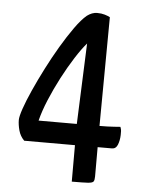

<svg xmlns="http://www.w3.org/2000/svg" viewBox="-47 -645 513 683"><g transform="rotate(5 209.0 -303.0)"><path d="M234.8 0V-130.2H53.6Q38.8 -145.1 33.4 -165.2Q28 -185.4 28 -202.3Q28 -214.5 37.8 -243.2Q47.6 -271.8 64.9 -310.4Q82.2 -349 103.7 -391.1Q125.2 -433.2 148.7 -473Q172.3 -512.8 194.9 -544.5Q217.4 -576.1 236.5 -592.2Q245.4 -598.8 254.2 -602.2Q263.1 -605.6 272.9 -605.6Q288.2 -605.6 300 -602Q311.7 -598.4 318.8 -594.5L315.8 -206Q345.4 -206 367.8 -207.6Q390.2 -209.2 390.2 -209.2Q390.2 -209.2 392.3 -202.7Q394.5 -196.2 393.8 -180.4Q393.2 -160.9 387.1 -145.5Q381.1 -130.2 367 -130.2H315.8V-25.7Q315.8 -12.8 312.4 -7.6Q309 -2.3 292.5 -1.1Q276 0 234.8 0ZM98.3 -206H234.8L246.3 -494.2Q228 -473.3 205.9 -438.6Q183.8 -404 162.3 -363Q140.9 -322 123.8 -281.1Q106.8 -240.3 98.3 -206Z"/></g></svg>

Font: Yanone Kaffeesatz ExtraLight
Style: Regular
Weight: 200
Designer: Yanone (Cyrillic: Daniel Pouzeot, Huerta Tipografica, and Cyreal)
Foundry: Yanone
Version: Version 2.003